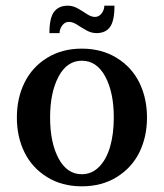

<svg xmlns="http://www.w3.org/2000/svg" viewBox="-20 -653 583 683"><path d="M155.8 -535.2Q155.8 -589.4 172.4 -611.1Q189 -632.8 221.2 -632.8Q239.7 -632.8 257.1 -622.8Q274.4 -612.8 289.6 -602.8Q304.7 -592.8 317.9 -592.8Q332 -592.8 341.6 -605.5Q351.1 -618.2 351.1 -632.8H387.2Q387.2 -578.6 371.3 -556.9Q355.5 -535.2 323.2 -535.2Q304.7 -535.2 287.1 -545.2Q269.5 -555.2 254.2 -565.2Q238.8 -575.2 225.1 -575.2Q210.9 -575.2 201.4 -562.5Q191.9 -549.8 191.9 -535.2ZM271 9.8Q200.2 9.8 147.2 -23.2Q94.2 -56.2 67.1 -111.1Q40 -166 40 -234.9Q40 -303.7 67.1 -358.9Q94.2 -414.1 147.2 -447Q200.2 -480 271 -480Q341.8 -480 395.3 -447Q448.7 -414.1 475.8 -358.9Q502.9 -303.7 502.9 -234.9Q502.9 -166 475.8 -111.1Q448.7 -56.2 395.5 -23.2Q342.3 9.8 271 9.8ZM271 -33.2Q306.6 -33.2 332.8 -59.8Q358.9 -86.4 371.8 -131.6Q384.8 -176.8 384.8 -234.9Q384.8 -324.2 354.5 -380.6Q324.2 -437 271 -437Q218.3 -437 188.2 -380.4Q158.2 -323.7 158.2 -234.9Q158.2 -146 188.2 -89.6Q218.3 -33.2 271 -33.2Z"/></svg>

Font: El Messiri SemiBold
Style: Regular
Weight: 600
Designer: Mohamed Gaber
Foundry: Kief Type Foundry
Version: Version 2.007;PS 002.007;hotconv 1.0.88;makeotf.lib2.5.64775